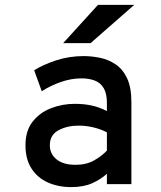

<svg xmlns="http://www.w3.org/2000/svg" viewBox="-20 -752 656 784"><path d="M271 12Q217.5 12 175.2 -7Q133 -26 108.5 -64Q84 -102 84 -159Q84 -218 113.2 -255.2Q142.5 -292.5 188.5 -310.2Q234.5 -328 285 -328Q323.5 -328 355 -321Q386.5 -314 416.5 -298.5V-332Q416.5 -370 403.5 -392Q390.5 -414 367 -423Q343.5 -432 312.5 -432Q270.5 -432 228 -417Q185.5 -402 150.5 -379.5L119.5 -465Q155 -487.5 208.2 -505.2Q261.5 -523 322 -523Q354 -523 388.2 -516Q422.5 -509 451.8 -489.5Q481 -470 498.8 -432.8Q516.5 -395.5 516.5 -335V0H416.5V-42.5Q393 -20.5 357.2 -4.2Q321.5 12 271 12ZM288.5 -79Q332.5 -79 364.2 -97Q396 -115 416.5 -137V-211.5Q394.5 -223.5 364 -231.2Q333.5 -239 300.5 -239Q254 -239 218.8 -220Q183.5 -201 183.5 -159Q183.5 -123.5 211 -101.2Q238.5 -79 288.5 -79ZM238 -576 380 -732H528L350 -576Z"/></svg>

Font: Overpass Mono Light SemiBold
Style: Regular
Weight: 600
Monospace: yes
Version: Version 4.000